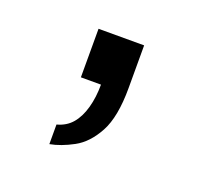

<svg xmlns="http://www.w3.org/2000/svg" viewBox="-59 -163 383 368"><g transform="rotate(20 133.0 21.0)"><path d="M73 141V101Q92 96 103.5 82.5Q115 69 121 47.5Q127 26 127 0H86V-99H179V-12Q179 47 162 78.5Q145 110 120 123.5Q95 137 73 141Z"/></g></svg>

Font: Archivo SemiExpanded Light
Style: Regular
Weight: 300
Width: 6
Designer: Hector Gatti
Foundry: Omnibus-Type
Version: Version 2.001